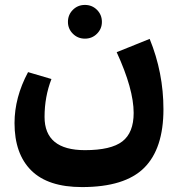

<svg xmlns="http://www.w3.org/2000/svg" viewBox="-20 -500 733 780"><path d="M256 -411Q256 -440 276 -460Q296 -480 325 -480Q354 -480 374 -460Q394 -440 394 -411Q394 -383 374 -363Q354 -343 325 -343Q296 -343 276 -363Q256 -383 256 -411ZM588 -342Q644 -205 644 -56Q644 104 565.5 182Q487 260 313 260Q175 260 107 192.5Q39 125 39 0Q39 -104 94 -207L189 -179Q161 -107 161 -25Q161 110 325 110Q431 110 477 74.5Q523 39 523 -41Q523 -138 454 -288Z"/></svg>

Font: FiraGO
Style: Bold
Weight: 700
Designer: bBox Type
Foundry: bBox Type GmbH
Version: Version 1.001;PS 001.001;hotconv 1.0.88;makeotf.lib2.5.64775